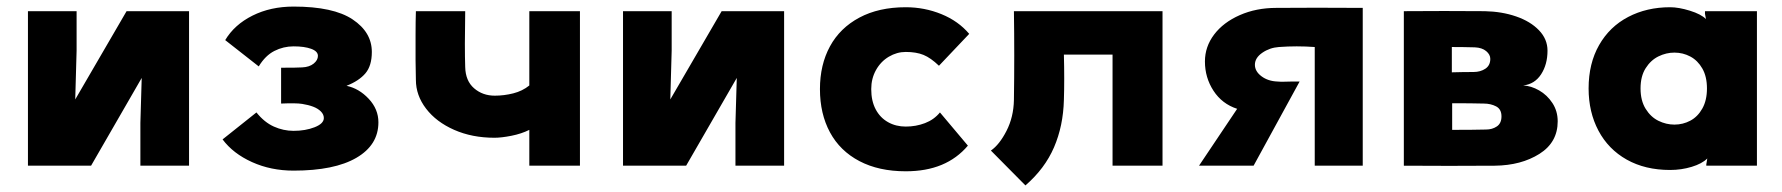

<svg xmlns="http://www.w3.org/2000/svg" viewBox="-20 -504 5420 584"><path d="M555 0H407V-130L413 -334L497 -416L257 0H65V-470H213V-350L207 -136L123 -54L365 -470H555Z M873 15Q997 15 1064 -24Q1131 -63 1131 -132Q1131 -172 1101.5 -203.5Q1072 -235 1034 -243Q1072 -258 1091.5 -281Q1111 -304 1111 -346Q1111 -406 1052.5 -445Q994 -484 873 -484Q803 -484 748 -456.5Q693 -429 665 -382L767 -302Q787 -335 814.5 -349Q842 -363 873 -363Q906 -363 926.5 -355.5Q947 -348 947 -334Q947 -321 934 -310.5Q921 -300 899 -299Q884 -298 835 -298V-189Q880 -191 899 -188Q918 -185 932.5 -179.5Q947 -174 956 -165Q965 -156 965 -145Q965 -128 937 -117Q909 -106 873 -106Q842 -106 813 -119Q784 -132 760 -162L657 -80Q689 -37 746.5 -11Q804 15 873 15Z M1744 0H1590V-109Q1566 -97 1535.5 -91Q1505 -85 1484 -85Q1416 -85 1361.5 -109Q1307 -133 1276 -173.5Q1245 -214 1245 -261L1244 -320Q1244 -360 1244 -399.5Q1244 -439 1245 -470H1395Q1393 -357 1395 -300Q1396 -258 1422 -235.5Q1448 -213 1485 -213Q1513 -213 1541 -220Q1569 -227 1590 -244V-470H1744Z M2365 0H2217V-130L2223 -334L2307 -416L2067 0H1875V-470H2023V-350L2017 -136L1933 -54L2175 -470H2365Z M2735 17Q2653 17 2594 -14Q2535 -45 2504.5 -101.5Q2474 -158 2474 -233Q2474 -307 2504.5 -363Q2535 -419 2594 -450.5Q2653 -482 2735 -482Q2792 -482 2843.5 -461Q2895 -440 2928 -401L2836 -304Q2811 -328 2789 -337Q2767 -346 2735 -346Q2708 -346 2683.5 -331.5Q2659 -317 2644.5 -291Q2630 -265 2630 -233Q2630 -197 2643.5 -171.5Q2657 -146 2681 -132.5Q2705 -119 2735 -119Q2766 -119 2793.5 -129.5Q2821 -140 2839 -162L2924 -61Q2891 -22 2844 -2.5Q2797 17 2735 17Z M3216 -200Q3214 -121 3186 -56Q3158 9 3099 60L2994 -46Q3020 -64 3041.5 -106Q3063 -148 3064 -200Q3066 -335 3064 -470H3516V0H3364V-338H3216Q3218 -261 3216 -200Z M3870 -361Q3842 -359 3819.5 -343.5Q3797 -328 3797 -307Q3797 -287 3817 -272Q3837 -257 3866 -256Q3876 -255 3887 -255.5Q3898 -256 3909 -256H3933L3793 0H3627L3743 -173Q3697 -188 3671 -228Q3645 -268 3645 -317Q3645 -362 3673 -399Q3701 -436 3751 -458Q3801 -480 3862 -480Q3975 -481 4125 -480V0H3979V-361Q3924 -365 3870 -361Z M4462 -285Q4483 -285 4498 -295Q4513 -305 4513 -325Q4513 -338 4500.5 -348.5Q4488 -359 4466 -360Q4431 -361 4396 -361V-284Q4429 -285 4462 -285ZM4500 -110Q4519 -110 4533 -119.5Q4547 -129 4547 -150Q4547 -172 4530.5 -180.5Q4514 -189 4493 -189Q4456 -190 4397 -190V-109Q4461 -109 4500 -110ZM4496 -470Q4548 -469 4591.5 -454Q4635 -439 4661 -412Q4687 -385 4687 -350Q4687 -308 4667.5 -278Q4648 -248 4613 -244Q4637 -243 4661.5 -229Q4686 -215 4702 -190.5Q4718 -166 4718 -135Q4718 -71 4662.5 -36Q4607 -1 4527 0Q4388 1 4250 0V-470Q4372 -471 4496 -470Z M5172 -235Q5172 -271 5158 -295.5Q5144 -320 5121.5 -332Q5099 -344 5073 -344Q5048 -344 5024.5 -332.5Q5001 -321 4985.5 -296.5Q4970 -272 4970 -235Q4970 -198 4985.5 -173Q5001 -148 5024.5 -136.5Q5048 -125 5073 -125Q5099 -125 5121.5 -137Q5144 -149 5158 -174Q5172 -199 5172 -235ZM5169 -446 5166 -462V-470H5324V0H5170V-4L5173 -22Q5157 -6 5125.5 3.5Q5094 13 5060 13Q4984 13 4928 -18.5Q4872 -50 4842 -106.5Q4812 -163 4812 -235Q4812 -311 4844 -367Q4876 -423 4932.5 -452.5Q4989 -482 5060 -482Q5086 -482 5120 -471.5Q5154 -461 5169 -446Z"/></svg>

Font: Kreadon
Style: Regular
Weight: 400
Designer: kohakuno
Foundry: StudioGnu
Version: Version 1.000;Glyphs 3.1.2 (3151)